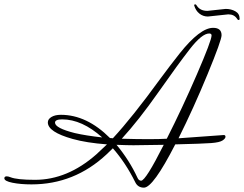

<svg xmlns="http://www.w3.org/2000/svg" viewBox="-120 -838 1122 883"><path d="M930 -772 836 -762Q814 -762 797 -775.5Q780 -789 773 -813Q773 -818 777.5 -818Q782 -818 785 -812Q800 -788 834 -788L918 -797Q943 -797 962.5 -786Q982 -775 982 -752Q982 -746 977.5 -746Q973 -746 970 -752Q957 -772 930 -772ZM133 -274Q133 -249 224 -226Q276 -214 350 -206Q257 -289 166 -289Q133 -289 133 -274ZM529 -7Q550 -7 633 -172Q521 -170 493.5 -170Q466 -170 416 -172Q475 -101 512 -21Q518 -7 529 -7ZM842 -684Q809 -684 754 -613.5Q699 -543 608.5 -414Q518 -285 440 -200Q510 -198 562.5 -198Q615 -198 647 -200Q718 -340 785.5 -496Q853 -652 853 -675Q853 -684 842 -684ZM701 -202 909 -217Q917 -217 917 -209Q917 -201 903.5 -192Q890 -183 851 -180Q812 -177 686 -174Q584 25 542 25Q514 25 502 0Q458 -89 399 -156L370 -128Q222 10 25 10Q-25 10 -62.5 2.5Q-100 -5 -100 -18Q-100 -27 -89 -27Q-82 -27 -72 -23Q-42 -11 41 -11Q190 -11 323 -128Q371 -173 372 -174Q278 -181 214 -199Q100 -231 100 -275Q100 -290 116.5 -300Q133 -310 160 -310Q279 -310 386 -203Q395 -203 399 -202Q488 -298 616 -474Q661 -535 706 -592Q800 -710 860 -710Q899 -710 899 -676Q899 -653 834.5 -496.5Q770 -340 701 -202Z"/></svg>

Font: Mrs Saint Delafield
Style: Regular
Weight: 400
Designer: Alejandro Paul
Foundry: Alejandro Paul
Version: Version 1.000